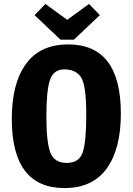

<svg xmlns="http://www.w3.org/2000/svg" viewBox="-20 -945 675 977"><path d="M419 -362Q419 -514 391 -554Q364 -592 308 -592Q252 -592 234 -537.5Q216 -483 216 -352.5Q216 -222 236 -169Q256 -116 319.5 -116Q383 -116 401 -170Q419 -224 419 -362ZM327 -719Q595 -719 595 -367Q595 -187 523 -87.5Q451 12 308 12Q40 12 40 -340Q40 -520 112 -619.5Q184 -719 327 -719ZM488 -868 356 -743H288L156 -868L211 -925L322 -844L433 -925Z"/></svg>

Font: Magra
Style: Bold
Weight: 600
Designer: Viviana Monsalve
Foundry: Viviana Monsalve
Version: Version 1.001